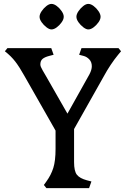

<svg xmlns="http://www.w3.org/2000/svg" viewBox="-20 -965 666 985"><path d="M218 0 205 -16 218 -34Q242 -67 253.5 -103.5Q265 -140 265 -201V-295L105 -576Q80 -621 58.5 -649Q37 -677 5 -702L18 -718H243L255 -684L232 -678Q209 -672 198 -662.5Q187 -653 187 -634Q187 -624 198.5 -604.5Q210 -585 218 -571L326 -382L439 -584Q451 -607 451 -625Q451 -647 438 -660.5Q425 -674 409 -678L386 -684L398 -718H588L601 -702L586 -684Q567 -661 548 -632.5Q529 -604 515 -578L360 -303V-133Q360 -87 374.5 -68.5Q389 -50 426 -40L449 -34L437 0ZM433 -814Q422 -814 407.5 -825Q393 -836 382.5 -851Q372 -866 372 -879Q372 -892 382.5 -907.5Q393 -923 407 -934Q421 -945 433 -945Q446 -945 460.5 -934Q475 -923 485.5 -907.5Q496 -892 496 -879Q496 -866 485.5 -851Q475 -836 460.5 -825Q446 -814 433 -814ZM244 -814Q233 -814 218.5 -825Q204 -836 193.5 -851Q183 -866 183 -879Q183 -892 193.5 -907.5Q204 -923 218 -934Q232 -945 244 -945Q257 -945 271.5 -934Q286 -923 296.5 -907.5Q307 -892 307 -879Q307 -866 296.5 -851Q286 -836 271.5 -825Q257 -814 244 -814Z"/></svg>

Font: Gabriela
Style: Regular
Weight: 400
Designer: Eduardo Rodriguez Tunni
Foundry: Eduardo Rodriguez Tunni
Version: Version 2.001;gftools[0.9.26]